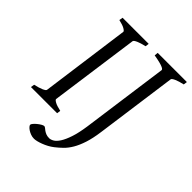

<svg xmlns="http://www.w3.org/2000/svg" viewBox="-226 -734 1038 1038"><g transform="rotate(45 293.5 -214.5)"><path d="M292 -594.2Q261.2 -587.4 242.7 -579.1Q224.1 -570.8 223.1 -564L151.9 -50.8Q150.9 -44.9 166 -36.4Q181.2 -27.8 212.9 -21L210 0H9.8L13.2 -21Q43.9 -27.8 62.3 -35.9Q80.6 -43.9 82 -50.8L151.9 -564Q152.8 -569.8 137.7 -578.6Q122.6 -587.4 91.8 -594.2L95.2 -615.2H294.9ZM584 -594.2Q553.2 -587.4 534.7 -579.1Q516.1 -570.8 514.6 -564L450.7 -100.1Q442.9 -42 430.2 -3.2Q417.5 35.6 401.6 62.5Q385.7 89.4 367.2 107.4Q348.6 125.5 328.6 141.1Q315.4 151.4 300 159.7Q284.7 168 269.3 173.8Q253.9 179.7 240.7 182.9Q227.5 186 218.8 186Q205.1 186 192.9 181.4Q180.7 176.8 171.4 170.7Q162.1 164.6 156.5 158Q150.9 151.4 150.9 147Q150.9 142.1 158 133.8Q165 125.5 174.6 117.7Q184.1 109.9 194.1 104Q204.1 98.1 210 98.1Q214.8 98.1 220 102.5Q225.1 106.9 232.2 112.1Q239.3 117.2 249.5 121.6Q259.8 126 274.9 126Q286.6 126 300.8 117.7Q314.9 109.4 328.9 87.9Q342.8 66.4 355.2 29.3Q367.7 -7.8 376 -64.9L444.8 -564Q445.3 -566.9 442.1 -570.3Q439 -573.7 429.9 -577.6Q420.9 -581.5 404.5 -585.7Q388.2 -589.8 361.8 -594.2L363.8 -615.2H586.9Z"/></g></svg>

Font: Gentium
Style: Italic
Weight: 400
Italic angle: -7°
Designer: J. Victor Gaultney
Version: Version 1.02; 2005; OFL release